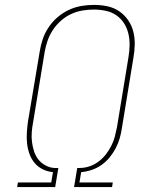

<svg xmlns="http://www.w3.org/2000/svg" viewBox="-20 -763 640 783"><path d="M50 0 53 -19H189L196 -61Q174 -63 154.5 -72.5Q135 -82 121.5 -98Q108 -114 100.5 -134.5Q93 -155 90.5 -177Q88 -199 89.5 -222Q91 -245 94 -267L142 -553Q146 -579 154.5 -604Q163 -629 178.5 -652Q194 -675 215 -693Q236 -711 260.5 -722.5Q285 -734 311 -738.5Q337 -743 363 -743Q363 -743 363.5 -743Q364 -743 364 -743Q391 -743 417.5 -737.5Q444 -732 465.5 -717.5Q487 -703 502 -681.5Q517 -660 523.5 -634.5Q530 -609 529.5 -581.5Q529 -554 524 -527L477 -240Q474 -219 468 -198.5Q462 -178 451.5 -158Q441 -138 426.5 -120.5Q412 -103 393.5 -90Q375 -77 354 -70Q333 -63 311 -61L304 -19H440L437 0H282L295 -78H305Q325 -78 344.5 -84.5Q364 -91 381 -103.5Q398 -116 411 -132.5Q424 -149 433.5 -167.5Q443 -186 448 -205Q453 -224 457 -244L504 -530Q508 -554 508.5 -578.5Q509 -603 503.5 -626Q498 -649 485.5 -668.5Q473 -688 454 -701Q435 -714 411 -719Q387 -724 363 -724Q339 -724 315.5 -720Q292 -716 269.5 -705.5Q247 -695 228 -678Q209 -661 195.5 -640.5Q182 -620 174 -597Q166 -574 162 -550L115 -264Q111 -244 109.5 -223.5Q108 -203 110.5 -183.5Q113 -164 119 -145.5Q125 -127 136.5 -112.5Q148 -98 165.5 -88.5Q183 -79 202 -78H218L205 0Z"/></svg>

Font: Iosevka Slab Thin Extended
Style: Italic
Weight: 100
Width: 7
Italic angle: -9°
Monospace: yes
Designer: Belleve Invis
Foundry: Belleve Invis
Version: Version 11.1.0; ttfautohint (v1.8.3)